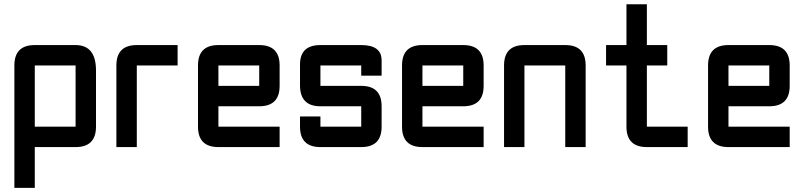

<svg xmlns="http://www.w3.org/2000/svg" viewBox="-20 -704 3849 919"><path d="M48.8 -390.6Q48.8 -488.3 146.5 -488.3H341.8Q439.5 -488.3 439.5 -366.2V-97.7Q439.5 0 341.8 0H146.5V195.3H48.8ZM341.8 -390.6H146.5V-97.7H341.8Z M634.8 -488.3H830.1V-390.6H634.8V0H537.1V-390.6Q537.1 -488.3 634.8 -488.3Z M1025.4 -488.3H1220.7Q1318.4 -488.3 1318.4 -390.6V-293Q1318.4 -195.3 1220.7 -195.3H1025.4V-97.7H1318.4V0H1025.4Q927.7 0 927.7 -97.7V-390.6Q927.7 -488.3 1025.4 -488.3ZM1220.7 -390.6H1025.4V-293H1220.7Z M1416 -146.5H1513.7V-97.7H1709V-195.3H1513.7Q1416 -195.3 1416 -295.4V-395.5Q1416 -488.3 1513.7 -488.3H1709Q1806.6 -488.3 1806.6 -415V-341.8H1709V-390.6H1513.7V-293H1709Q1806.6 -293 1806.6 -195.3V-97.7Q1806.6 0 1709 0H1513.7Q1416 0 1416 -97.7Z M2002 -488.3H2197.3Q2294.9 -488.3 2294.9 -390.6V-293Q2294.9 -195.3 2197.3 -195.3H2002V-97.7H2294.9V0H2002Q1904.3 0 1904.3 -97.7V-390.6Q1904.3 -488.3 2002 -488.3ZM2197.3 -390.6H2002V-293H2197.3Z M2685.5 -390.6H2490.2V0H2392.6V-390.6Q2392.6 -488.3 2490.2 -488.3H2685.5Q2783.2 -488.3 2783.2 -390.6V0H2685.5Z M3076.2 0Q2978.5 0 2978.5 -97.7V-390.6H2880.9V-488.3H2978.5V-683.6H3076.2V-488.3H3173.8V-390.6H3076.2V-97.7H3271.5V0Z M3466.8 -488.3H3662.1Q3759.8 -488.3 3759.8 -390.6V-293Q3759.8 -195.3 3662.1 -195.3H3466.8V-97.7H3759.8V0H3466.8Q3369.1 0 3369.1 -97.7V-390.6Q3369.1 -488.3 3466.8 -488.3ZM3662.1 -390.6H3466.8V-293H3662.1Z"/></svg>

Font: BabelStone Runic Ruled
Style: Regular
Weight: 400
Designer: Andrew West
Foundry: BabelStone
Version: Version 7.004 November 9, 2023